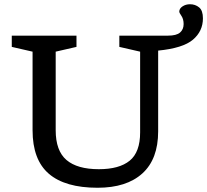

<svg xmlns="http://www.w3.org/2000/svg" viewBox="-20 -875 976 905"><path d="M845.5 -761.5Q845.5 -785 835.2 -800Q825 -815 825 -820Q825 -834.5 840.2 -844.8Q855.5 -855 875.5 -855Q900.5 -855 918.5 -840.2Q936.5 -825.5 936.5 -788.5Q936.5 -728 889.5 -688Q842.5 -648 725.5 -636.5V-256Q725.5 -125 651 -57.5Q576.5 10 440 10Q287 10 210.2 -56Q133.5 -122 133.5 -261V-631.5L35.5 -654V-707H340.5V-654L242.5 -631.5V-261Q242.5 -164.5 293.2 -121Q344 -77.5 446 -77.5Q542 -77.5 591.2 -117.5Q640.5 -157.5 640.5 -251V-631.5L542.5 -654V-707H772Q812 -707 828.8 -721.8Q845.5 -736.5 845.5 -761.5Z"/></svg>

Font: Newsreader 6pt
Style: Regular
Weight: 400
Designer: Hugues Gentile
Foundry: Production Type
Version: Version 1.003; ttfautohint (v1.8.3)